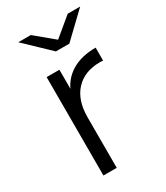

<svg xmlns="http://www.w3.org/2000/svg" viewBox="-183 -810 767 888"><g transform="rotate(-30 200.5 -365.5)"><path d="M99.1 0V-525.5H167.3V-381.9L160.2 -407Q182.3 -466.5 234.3 -498.4Q286.2 -530.2 363.5 -530.2V-460.9Q359.1 -461.5 355 -461.8Q351 -462 346.7 -462Q264.5 -462 217.3 -411.6Q170.1 -361.2 170.1 -268.4V0ZM195.7 -607 66.3 -730.6H133L259.5 -625.5H203.6L330.1 -730.6H396.7L267.4 -607Z"/></g></svg>

Font: Montserrat Alternates Thin
Style: Regular
Weight: 100
Designer: Julieta Ulanovsky
Foundry: Julieta Ulanovsky
Version: Version 9.000